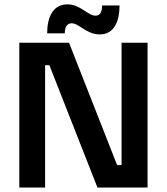

<svg xmlns="http://www.w3.org/2000/svg" viewBox="-20 -842 748 862"><path d="M270.8 -692.5C270.8 -723.3 283.3 -737.5 301.7 -737.5C335 -737.5 367.5 -687.5 427.5 -687.5C495 -687.5 516.7 -750 516.7 -817.5H438.3C438.3 -786.7 428.3 -771.7 409.2 -771.7C373.3 -771.7 341.7 -822.5 282.5 -822.5C214.2 -822.5 191.7 -758.3 191.7 -692.5ZM182.5 0V-549.2H201.7L417.5 0H642.5V-650H525.8V-100.8H505.8L290 -650H66.7V0Z"/></svg>

Font: Familjen Grotesk SemiBold
Style: Regular
Weight: 600
Designer: Anders Wikstroem, Jonas Baeckman, Matilda Gysing, Kristian Moeller
Foundry: Familjen STHLM AB
Version: Version 2.000